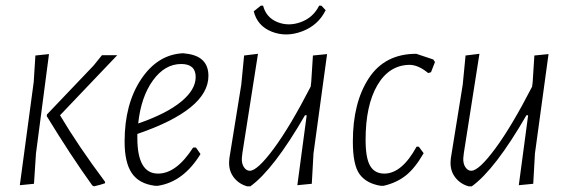

<svg xmlns="http://www.w3.org/2000/svg" viewBox="-20 -650 2007 678"><path d="M50 4 99 -360 105 -454 153 -459 107 -108 100 -1ZM394 -455 192 -243Q256 -135 351 -8V-3Q338 2 312 8L306 5Q229 -102 145 -240L146 -246L310 -418L340 -455Z M688 -106Q628 -8 538 6H527Q471 -1 445.5 -38.5Q420 -76 420 -150Q420 -283 478.5 -370.5Q537 -458 627 -462L634 -461Q716 -453 716 -382Q716 -263 465 -177V-163Q465 -37 538 -37Q603 -37 662 -129H672ZM620 -424Q562 -424 520 -366Q478 -308 468 -214Q567 -248 619 -290.5Q671 -333 671 -378Q671 -424 620 -424Z M1115 -630 1130 -614Q1104 -561 1047.5 -539.5Q991 -518 940 -538Q889 -558 876 -610L901 -630H909Q920 -588 959.5 -572Q999 -556 1042.5 -572Q1086 -588 1107 -630ZM891 -460 836 -110 834 -92Q833 -72 841.5 -59.5Q850 -47 862 -47Q889 -47 947 -125.5Q1005 -204 1077 -344L1079 -360L1085 -454L1135 -459L1087 -108L1081 -1L1030 4L1063 -243H1057Q946 -51 864 8H853Q824 0 806 -23Q788 -46 789 -78L790 -91L832 -351L842 -454Z M1450 -460 1510 -440 1516 -431 1502 -395 1492 -392Q1457 -421 1426 -421Q1354 -420 1312.5 -349Q1271 -278 1271 -156Q1271 -92 1287 -64.5Q1303 -37 1337 -37Q1399 -37 1451 -132H1459L1476 -109Q1445 -55 1412 -29.5Q1379 -4 1335 6H1324Q1274 -2 1250 -34.5Q1226 -67 1226 -150Q1226 -288 1282.5 -374Q1339 -460 1450 -460Z M1673 -460 1618 -110 1616 -92Q1615 -72 1623.5 -59.5Q1632 -47 1644 -47Q1671 -47 1729 -125.5Q1787 -204 1859 -344L1861 -360L1867 -454L1917 -459L1869 -108L1863 -1L1812 4L1845 -243H1839Q1728 -51 1646 8H1635Q1606 0 1588 -23Q1570 -46 1571 -78L1572 -91L1614 -351L1624 -454Z"/></svg>

Font: Alegreya Sans Light
Style: Italic
Weight: 300
Italic angle: -7°
Designer: Juan Pablo del Peral
Foundry: Huerta Tipografica
Version: Version 2.007